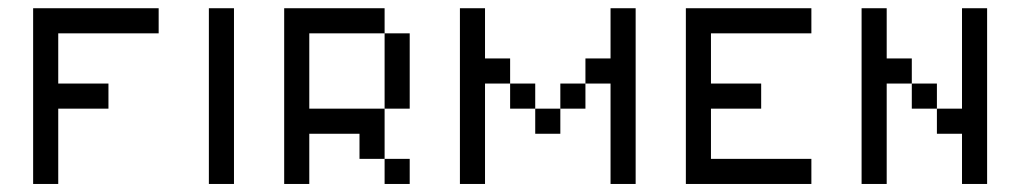

<svg xmlns="http://www.w3.org/2000/svg" viewBox="-20 -458 2540 478"><path d="M62.5 -437.5H375V-375H125V-250H250V-187.5H125V0H62.5Z M500 -437.5H562.5V0H500Z M937.5 -62.5H1000V0H937.5ZM937.5 -375H1000V-187.5H937.5ZM687.5 -437.5H937.5V-375H750V-187.5H937.5V-62.5H875V-125H750V0H687.5Z M1500 -437.5H1562.5V0H1500V-250H1437.5V-312.5H1500ZM1375 -250H1437.5V-187.5H1375ZM1312.5 -187.5H1375V-125H1312.5ZM1250 -250H1312.5V-187.5H1250ZM1125 -437.5H1187.5V-312.5H1250V-250H1187.5V0H1125Z M1687.5 -437.5H2000V-375H1750V-250H1875V-187.5H1750V-62.5H2000V0H1687.5Z M2375 -437.5H2437.5V0H2375V-125H2312.5V-187.5H2375ZM2250 -250H2312.5V-187.5H2250ZM2125 -437.5H2187.5V-312.5H2250V-250H2187.5V0H2125Z"/></svg>

Font: Pixel Operator SC
Style: Regular
Weight: 400
Designer: Jayvee Enaguas (GrandChaos9000)
Foundry: The Grandoplex Project
Version: Version 1.4.1 (September 5, 2015)